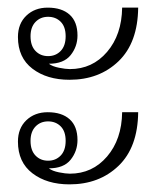

<svg xmlns="http://www.w3.org/2000/svg" viewBox="-20 -514 418 503"><path d="M105 -494Q142 -494 162.5 -475.5Q183 -457 183 -421Q183 -392 165 -369.5Q147 -347 108 -347Q117 -340 134.5 -336.5Q152 -333 163 -333Q222 -333 260.5 -378Q299 -423 300 -494H342Q341 -402 290.5 -353.5Q240 -305 162 -305Q103 -305 65 -334Q27 -363 27 -417Q27 -452 49 -473Q71 -494 105 -494ZM106 -367Q126 -367 139 -380.5Q152 -394 152 -419Q152 -444 139 -457Q126 -470 106 -470Q86 -470 73 -456.5Q60 -443 60 -419Q60 -394 73 -380.5Q86 -367 106 -367ZM105 -220Q142 -220 162.5 -201.5Q183 -183 183 -147Q183 -118 165 -95.5Q147 -73 108 -73Q117 -66 134.5 -62.5Q152 -59 163 -59Q222 -59 260.5 -104Q299 -149 300 -220H342Q341 -128 290.5 -79.5Q240 -31 162 -31Q103 -31 65 -60Q27 -89 27 -143Q27 -178 49 -199Q71 -220 105 -220ZM106 -93Q126 -93 139 -106.5Q152 -120 152 -145Q152 -170 139 -183Q126 -196 106 -196Q86 -196 73 -182.5Q60 -169 60 -145Q60 -120 73 -106.5Q86 -93 106 -93Z"/></svg>

Font: Taviraj ExtraLight
Style: Regular
Weight: 275
Designer: Katatrad Team
Foundry: CadsonDemak
Version: Version 1.001